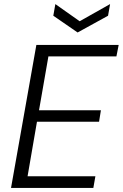

<svg xmlns="http://www.w3.org/2000/svg" viewBox="-20 -920 601 940"><path d="M34 0 158 -700H561L550 -644H217L171 -380H474L465 -324H161L115 -57H447L437 0ZM519 -900 509 -843 360 -761 241 -843 251 -900 370 -816Z"/></svg>

Font: DM Sans Light
Style: Italic
Weight: 300
Italic angle: -10°
Designer: Colophon Foundry, Jonny Pinhorn
Foundry: Colophon Foundry
Version: Version 4.004;gftools[0.9.30]